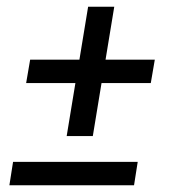

<svg xmlns="http://www.w3.org/2000/svg" viewBox="-20 -553 540 573"><path d="M257 -147H179L205 -305H58L70 -375H217L243 -533H321L295 -375H442L430 -305H283ZM8 0 19 -70H391L380 0Z"/></svg>

Font: Iosevka Curly Oblique
Style: Regular
Weight: 400
Italic angle: -9°
Monospace: yes
Designer: Belleve Invis
Foundry: Belleve Invis
Version: Version 11.1.0; ttfautohint (v1.8.3)